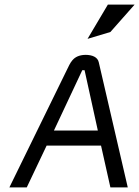

<svg xmlns="http://www.w3.org/2000/svg" viewBox="-20 -820 609 840"><path d="M363 -650 463 -680 569 -800H452ZM539 0 412 -548C407 -570 384 -580 354 -580C297 -579 287 -542 272 -513L21 0H97L184 -183H422L463 0ZM216 -249 340 -513H350L408 -249Z"/></svg>

Font: Charger
Style: It
Weight: 400
Designer: Jasper
Foundry: Cannot Into Space Fonts
Version: Version 0.98